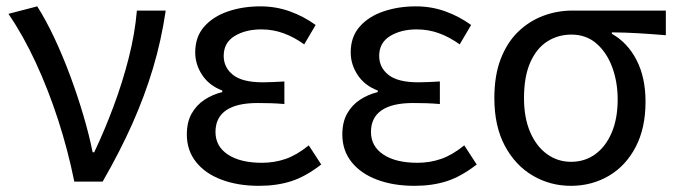

<svg xmlns="http://www.w3.org/2000/svg" viewBox="-20 -577 2148 610"><path d="M216.1 0Q195.9 -99.9 164.8 -195.8Q133.7 -291.6 93.8 -377.8Q54 -464 6.8 -533L98.3 -556.8Q126.4 -512.7 153 -455.8Q179.7 -398.9 203 -336.2Q226.3 -273.4 244.7 -211.1Q263.2 -148.8 274.3 -93.2H279.3Q312.4 -162.9 340.7 -238.9Q369.1 -314.8 388.9 -392.5Q408.7 -470.2 414.9 -543.4H506.5Q492.5 -448.5 466.1 -360.3Q439.7 -272.1 400.6 -184.2Q361.5 -96.2 306.1 0Z M802.9 13.4Q736 13.4 684 -6.1Q632 -25.6 602.8 -62.4Q573.6 -99.1 573.6 -149.6Q573.6 -188.8 588.7 -215.9Q603.9 -243 629.6 -260Q655.3 -277 686.2 -284.4V-289.4Q644.5 -305.2 622.4 -338.7Q600.2 -372.2 600.2 -410.5Q600.2 -460.1 628.8 -492.5Q657.4 -524.8 704.5 -540.8Q751.5 -556.8 807.4 -556.8Q856.6 -556.8 900.9 -540.9Q945.3 -524.9 982.8 -497.6L946.5 -436Q914.8 -458.9 881.2 -471.2Q847.6 -483.6 810.1 -483.6Q759.9 -483.6 725.3 -462.4Q690.7 -441.2 690.7 -399.5Q690.7 -362.5 720.4 -339Q750 -315.5 815.3 -315.5Q831.5 -315.5 847.7 -316.3Q863.9 -317.2 883.5 -318.2V-246.5Q859.7 -248.5 839.4 -249.1Q819.1 -249.7 798.5 -249.7Q731.9 -249.7 698.3 -226.5Q664.6 -203.3 664.6 -157.8Q664.6 -112.1 704 -86Q743.4 -59.8 812.4 -59.8Q851.7 -59.8 887.5 -72.1Q923.3 -84.5 961 -115.2L1000.5 -54.4Q951.6 -16.3 905.6 -1.4Q859.6 13.4 802.9 13.4Z M1296.9 13.4Q1230 13.4 1178 -6.1Q1126 -25.6 1096.8 -62.4Q1067.6 -99.1 1067.6 -149.6Q1067.6 -188.8 1082.7 -215.9Q1097.9 -243 1123.6 -260Q1149.3 -277 1180.2 -284.4V-289.4Q1138.5 -305.2 1116.4 -338.7Q1094.2 -372.2 1094.2 -410.5Q1094.2 -460.1 1122.8 -492.5Q1151.4 -524.8 1198.5 -540.8Q1245.5 -556.8 1301.4 -556.8Q1350.6 -556.8 1394.9 -540.9Q1439.3 -524.9 1476.8 -497.6L1440.5 -436Q1408.8 -458.9 1375.2 -471.2Q1341.6 -483.6 1304.1 -483.6Q1253.9 -483.6 1219.3 -462.4Q1184.7 -441.2 1184.7 -399.5Q1184.7 -362.5 1214.4 -339Q1244 -315.5 1309.3 -315.5Q1325.5 -315.5 1341.7 -316.3Q1357.9 -317.2 1377.5 -318.2V-246.5Q1353.7 -248.5 1333.4 -249.1Q1313.1 -249.7 1292.5 -249.7Q1225.9 -249.7 1192.3 -226.5Q1158.6 -203.3 1158.6 -157.8Q1158.6 -112.1 1198 -86Q1237.4 -59.8 1306.4 -59.8Q1345.7 -59.8 1381.5 -72.1Q1417.3 -84.5 1455 -115.2L1494.5 -54.4Q1445.6 -16.3 1399.6 -1.4Q1353.6 13.4 1296.9 13.4Z M1793.5 13.4Q1728.3 13.4 1672.9 -18.9Q1617.5 -51.2 1584 -113.6Q1550.6 -176.1 1550.6 -265.2Q1550.6 -337.4 1570.8 -389.7Q1591.1 -442.1 1626 -476Q1661 -509.8 1705.5 -526.6Q1750 -543.4 1798.5 -543.4H2095.4V-465.1Q2049.4 -468.9 2009.2 -471.3Q1969 -473.8 1923.8 -474.2V-469.8Q1973.9 -441.5 2002.4 -386.2Q2030.9 -330.9 2030.9 -253.9Q2030.9 -169.8 1999.5 -109.9Q1968.2 -50 1914.2 -18.3Q1860.2 13.4 1793.5 13.4ZM1794.3 -62.9Q1838 -62.9 1871.3 -87.1Q1904.6 -111.4 1923.5 -155.8Q1942.4 -200.2 1942.4 -261.3Q1942.4 -316.3 1925.2 -363.1Q1908 -409.8 1875.3 -438.5Q1842.6 -467.1 1795.5 -467.1Q1752.9 -467.1 1718.7 -445.3Q1684.4 -423.4 1664.6 -378.4Q1644.8 -333.4 1644.8 -265.2Q1644.8 -202.9 1664.3 -157.5Q1683.8 -112.2 1717.8 -87.5Q1751.7 -62.9 1794.3 -62.9Z"/></svg>

Font: Noto Sans HK Thin
Style: Regular
Weight: 100
Designer: Ryoko NISHIZUKA 西塚涼子 (kana, bopomofo & ideographs); Paul D. Hunt (Latin, Greek & Cyrillic); Sandoll Communications 산돌커뮤니
Foundry: Adobe
Version: Version 2.004-H2;hotconv 1.0.118;makeotfexe 2.5.65603